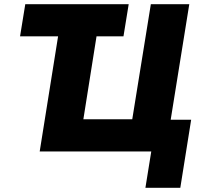

<svg xmlns="http://www.w3.org/2000/svg" viewBox="-20 -725 996 919"><path d="M676 174 704 0H170L258 -551H76L101 -705H596L571 -551H442L379 -154H613L702 -705H886L797 -152H895L843 174Z"/></svg>

Font: Nunito Sans 7pt SemiCondensed Black
Style: Italic
Weight: 900
Width: 4
Italic angle: -9°
Designer: Vernon Adams
Foundry: Vernon Adams
Version: Version 3.101;gftools[0.9.27]